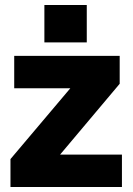

<svg xmlns="http://www.w3.org/2000/svg" viewBox="-20 -750 534 770"><path d="M22 -112 262 -396H37V-526H460V-414L221 -130H469V0H22ZM158 -580V-730H328V-580Z"/></svg>

Font: Raleway Thin Black
Style: Regular
Weight: 900
Version: Version 4.026